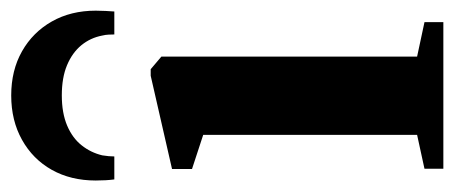

<svg xmlns="http://www.w3.org/2000/svg" viewBox="-260 -570 830 351"><g transform="rotate(-90 155.5 -395.0)"><path d="M22 0V-34.5L84 -48V-439L21.5 -459.5V-496L192 -535H204L227 -515.5V-48L290 -34.5V0ZM156 -790Q202 -790 236.8 -770.2Q271.5 -750.5 291.2 -715.8Q311 -681 311 -635.5Q311 -626 310.5 -617.5Q310 -609 309.5 -601.5H267.5Q267.5 -606 267.2 -611.8Q267 -617.5 265.5 -623.5Q261.5 -645 247.8 -661.8Q234 -678.5 211.2 -688Q188.5 -697.5 156 -697.5Q124 -697.5 101 -687.8Q78 -678 64.8 -661.2Q51.5 -644.5 46.5 -623.5Q45.5 -617.5 45 -611.8Q44.5 -606 44.5 -601.5H2.5Q1.5 -609 1 -617.5Q0.5 -626 0.5 -635.5Q0.5 -681 20 -715.8Q39.5 -750.5 74.8 -770.2Q110 -790 156 -790Z"/></g></svg>

Font: Merriweather 96pt
Style: Bold
Weight: 700
Version: Version 2.100